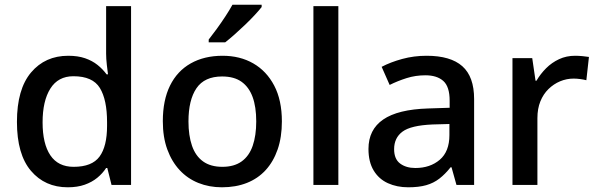

<svg xmlns="http://www.w3.org/2000/svg" viewBox="-20 -786 2540 816"><path d="M268 10Q171 10 111.5 -60Q52 -130 52 -268Q52 -407 112 -478Q172 -549 270 -549Q311 -549 341.5 -538.5Q372 -528 394.5 -510Q417 -492 433 -470H439Q437 -484 434 -510.5Q431 -537 431 -558V-760H537V0H454L436 -72H431Q416 -49 393.5 -30.5Q371 -12 340 -1Q309 10 268 10ZM293 -77Q371 -77 403 -120.5Q435 -164 435 -251V-267Q435 -362 404.5 -412Q374 -462 292 -462Q227 -462 194 -409.5Q161 -357 161 -266Q161 -175 194 -126Q227 -77 293 -77Z M1178 -270Q1178 -203 1160 -151Q1142 -99 1109 -63Q1076 -27 1029 -8.5Q982 10 923 10Q869 10 823 -8.5Q777 -27 743.5 -63Q710 -99 691 -151Q672 -203 672 -271Q672 -360 702.5 -422Q733 -484 790.5 -516.5Q848 -549 926 -549Q1000 -549 1056.5 -516.5Q1113 -484 1145.5 -422Q1178 -360 1178 -270ZM781 -270Q781 -210 796 -166.5Q811 -123 843 -100Q875 -77 925 -77Q975 -77 1007 -100Q1039 -123 1054 -166.5Q1069 -210 1069 -270Q1069 -332 1053.5 -374Q1038 -416 1006.5 -438.5Q975 -461 924 -461Q849 -461 815 -411Q781 -361 781 -270ZM1092 -756Q1081 -742 1062.5 -722Q1044 -702 1021.5 -680.5Q999 -659 977 -639.5Q955 -620 937 -606H867V-618Q882 -637 901 -663Q920 -689 938 -716.5Q956 -744 968 -766H1092Z M1418 0H1312V-760H1418Z M1793 -549Q1895 -549 1945 -504.5Q1995 -460 1995 -365V0H1920L1899 -75H1895Q1872 -46 1847.5 -27Q1823 -8 1791.5 1Q1760 10 1715 10Q1667 10 1628.5 -7.5Q1590 -25 1568 -61.5Q1546 -98 1546 -153Q1546 -235 1608.5 -278Q1671 -321 1799 -325L1891 -328V-358Q1891 -418 1864 -442Q1837 -466 1788 -466Q1746 -466 1708 -454Q1670 -442 1636 -425L1602 -502Q1640 -522 1689.5 -535.5Q1739 -549 1793 -549ZM1818 -257Q1726 -253 1690.5 -226.5Q1655 -200 1655 -152Q1655 -110 1680.5 -91Q1706 -72 1745 -72Q1808 -72 1849 -107Q1890 -142 1890 -212V-259Z M2424 -549Q2438 -549 2455 -547.5Q2472 -546 2483 -544L2472 -445Q2461 -448 2446 -450Q2431 -452 2418 -452Q2388 -452 2360.5 -440.5Q2333 -429 2311 -407.5Q2289 -386 2276.5 -355Q2264 -324 2264 -284V0H2158V-539H2242L2256 -443H2260Q2277 -472 2301 -496Q2325 -520 2356 -534.5Q2387 -549 2424 -549Z"/></svg>

Font: Noto Sans Hebrew Medium
Style: Regular
Weight: 500
Designer: Monotype Design Team
Foundry: Monotype Imaging Inc.
Version: Version 2.003